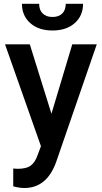

<svg xmlns="http://www.w3.org/2000/svg" viewBox="-20 -757 527 991"><path d="M5.9 0ZM245.6 -169.9 353 -528.3H479.5L269.5 80.1Q221.2 213.4 105.5 213.4Q79.6 213.4 48.3 204.6V112.8L70.8 114.3Q115.7 114.3 138.4 97.9Q161.1 81.5 174.3 43L191.4 -2.4L5.9 -528.3H133.8ZM408.7 -737.3Q408.7 -675.8 365.7 -637.7Q322.8 -599.6 251 -599.6Q179.2 -599.6 136.2 -637.7Q93.3 -675.8 93.3 -737.3H182.1Q182.1 -705.1 200.4 -687.3Q218.8 -669.4 251 -669.4Q283.2 -669.4 301.3 -687.3Q319.3 -705.1 319.3 -737.3Z"/></svg>

Font: Roboto Medium
Style: Regular
Weight: 500
Designer: Google
Version: Version 2.134; 2016; ttfautohint (v1.6)